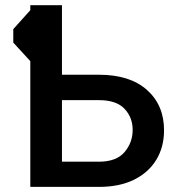

<svg xmlns="http://www.w3.org/2000/svg" viewBox="-20 -732 701 752"><path d="M32 -617.9 98.7 -692.1V-711.6H222.7V-439.3H367.5Q488.6 -439.3 555.6 -379.8Q622.5 -320.3 622.5 -221.9Q622.5 -156.2 592.3 -106.4Q562.1 -56.5 505.1 -28.2Q448.2 0 367.5 0H98.7V-492.5L32 -565.3ZM222.7 -98.7H367.5Q435.7 -98.7 467.7 -136.2Q499.6 -173.7 499.6 -223.4Q499.6 -272 467.7 -305.9Q435.7 -339.8 367.5 -339.8H222.7Z"/></svg>

Font: Interface Medium
Style: Regular
Weight: 500
Designer: Rasmus Andersson
Foundry: rsms
Version: Version 1.8